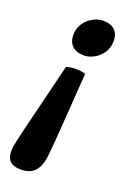

<svg xmlns="http://www.w3.org/2000/svg" viewBox="-136 -531 510 762"><g transform="rotate(20 118.5 -150.5)"><path d="M127 -267Q151 -267 167 -261Q161 -178 156 -103.5Q151 -29 146.5 26.5Q142 82 139 105Q133 143 113.5 163Q94 183 56 183Q19 183 5.5 163Q-8 143 -2 105Q2 82 15.5 26.5Q29 -29 47.5 -103.5Q66 -178 86 -261Q104 -267 127 -267ZM162 -484Q196 -484 212.5 -467.5Q229 -451 229 -423Q229 -393 214.5 -372Q200 -351 179 -339.5Q158 -328 138 -328Q104 -328 87 -345Q70 -362 70 -390Q70 -419 84.5 -440Q99 -461 120.5 -472.5Q142 -484 162 -484Z"/></g></svg>

Font: Petrona ExtraBold
Style: Italic
Weight: 800
Italic angle: -9°
Designer: Ringo R. Seeber
Foundry: Ringo R. Seeber
Version: Version 2.001; ttfautohint (v1.8.3)